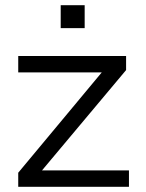

<svg xmlns="http://www.w3.org/2000/svg" viewBox="-20 -717 559 737"><path d="M50 0V-54L388 -460L389 -439H50V-502H464V-448L122 -40L121 -63H475V0ZM213 -609V-697H305V-609Z"/></svg>

Font: Mulish ExtraLight
Style: Regular
Weight: 400
Version: Version 3.603